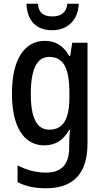

<svg xmlns="http://www.w3.org/2000/svg" viewBox="-20 -769 557 1029"><path d="M402 -749H341C336 -699 304 -681 261 -681C215 -681 187 -699 183 -749H122C125 -657 175 -607 260 -607C343 -607 399 -662 402 -749ZM220 -550C110 -550 44 -449 44 -268C44 -89 108 10 217 10C277 10 319 -17 351 -73H355C352 -48 351 -16 351 4V20C351 115 307 156 226 156C174 156 123 143 74 117V207C118 230 166 240 226 240C380 240 449 154 449 -1V-540H367L356 -469H351C319 -526 276 -550 220 -550ZM243 -464C319 -464 352 -407 352 -271V-247C352 -129 317 -74 245 -74C178 -74 145 -135 145 -266C145 -396 177 -464 243 -464Z"/></svg>

Font: Noto Sans Armenian Condensed Medium
Style: Regular
Weight: 500
Width: 3
Designer: Monotype Design Team
Foundry: Monotype Imaging Inc.
Version: Version 2.008